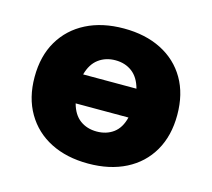

<svg xmlns="http://www.w3.org/2000/svg" viewBox="-80 -599 780 706"><g transform="rotate(15 309.5 -246.0)"><path d="M310 11Q228 11 167 -20Q106 -51 72 -109Q38 -167 38 -246Q38 -326 72 -383.5Q106 -441 167 -472Q228 -503 310 -503Q392 -503 453 -472Q514 -441 547.5 -383.5Q581 -326 581 -246Q581 -167 547.5 -109Q514 -51 453 -20Q392 11 310 11ZM310 -111Q347 -111 373.5 -130.5Q400 -150 410 -191H209Q220 -150 246.5 -130.5Q273 -111 310 -111ZM208 -301H411Q400 -342 373.5 -362Q347 -382 310 -382Q273 -382 246 -362Q219 -342 208 -301Z"/></g></svg>

Font: Chiron GoRound TC H
Style: Regular
Weight: 900
Designer: Ryoko NISHIZUKA 西塚涼子 (kana, bopomofo & ideographs); Paul D. Hunt (Latin, Greek & Cyrillic); Sandoll Communications 산돌커뮤니
Foundry: Adobe
Version: Version 1.000;hotconv 1.1.1;makeotfexe 2.6.0